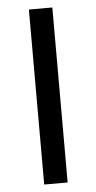

<svg xmlns="http://www.w3.org/2000/svg" viewBox="-52 -744 390 777"><g transform="rotate(-5 143.0 -355.5)"><path d="M190.9 -710.9V0H95.7V-710.9Z"/></g></svg>

Font: Bert Sans Medium
Style: Regular
Weight: 500
Designer: Christian Robertson, Adam Twardoch, & Cristiano Sobral
Foundry: Google
Version: Version 12.135;January 10, 2020;FontCreator 12.0.0.2547 64-b